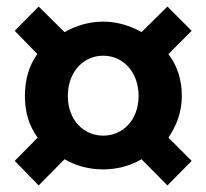

<svg xmlns="http://www.w3.org/2000/svg" viewBox="-20 -666 629 586"><path d="M98 -100 177 -180C213 -159 253 -149 295 -149C335 -149 376 -159 412 -180L491 -100L565 -175L494 -246C518 -281 535 -323 535 -373C535 -424 520 -467 494 -501L565 -572L491 -646L412 -568C377 -588 336 -600 295 -600C253 -600 212 -588 177 -568L98 -646L25 -572L94 -501C69 -467 56 -424 56 -373C56 -323 69 -281 95 -246L25 -175ZM295 -252C235 -252 187 -300 187 -373C187 -447 235 -496 295 -496C355 -496 403 -447 403 -373C403 -300 355 -252 295 -252Z"/></svg>

Font: Kinto Sans
Style: Bold
Weight: 700
Designer: Authors: Ryoko NISHIZUKA  (kana & ideographs); Paul D. Hunt (Latin, Greek & Cyrillic); Wenlong ZHANG  (bopomofo); Sandol
Foundry: Adobe Systems Incorporated, ookami Inc.
Version: Version 0.001